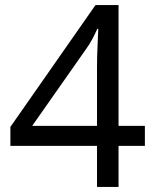

<svg xmlns="http://www.w3.org/2000/svg" viewBox="-20 -738 612 758"><path d="M552 -162H448V0H363V-162H21V-237L357 -718H448V-241H552ZM363 -466Q363 -518 365 -554.5Q367 -591 368 -624H364Q356 -605 344 -583Q332 -561 321 -546L107 -241H363Z"/></svg>

Font: Noto Sans Masaram Gondi
Style: Regular
Weight: 400
Designer: Ek Type & Mukund Gokhale
Foundry: Ek Type
Version: Version 1.004; ttfautohint (v1.8.4.7-5d5b)